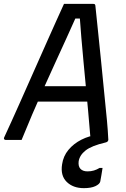

<svg xmlns="http://www.w3.org/2000/svg" viewBox="-36 -726 656 996"><path d="M145 -279H370Q380 -279 391.5 -279Q403 -279 414 -279L438 -290L442 -244L445 -199H139Q135 -199 133 -200.5Q131 -202 130.5 -205Q130 -208 130 -210ZM76 0Q56 0 35.5 0Q15 0 -5 0Q-10 0 -12.5 -2Q-15 -4 -15.5 -7Q-16 -10 -14 -14Q3 -51 24 -97Q45 -143 68 -195Q91 -247 115.5 -302Q140 -357 164.5 -412.5Q189 -468 212.5 -520.5Q236 -573 257 -620Q278 -667 296 -706Q335 -706 373 -706Q411 -706 447 -706Q452 -706 454 -705Q456 -704 457.5 -701Q459 -698 459 -694Q466 -626 473.5 -554Q481 -482 488.5 -407.5Q496 -333 503.5 -256Q511 -179 519 -99Q521 -75 523 -50Q525 -25 526 0Q506 0 486 0Q466 0 448 0Q443 0 439.5 -1.5Q436 -3 434.5 -8.5Q433 -14 432 -24Q427 -87 421 -152Q415 -217 409 -281Q403 -345 397 -408Q391 -471 386 -531Q381 -591 377 -647L398 -630H334L362 -646Q338 -592 310 -530.5Q282 -469 251.5 -402.5Q221 -336 190.5 -268Q160 -200 131 -132Q102 -64 76 0ZM473 -27Q484 -28 495 -22.5Q506 -17 526 0Q525 4 522.5 7.5Q520 11 512 13Q439 30 408 54.5Q377 79 372 111Q369 137 381.5 150Q394 163 418 163Q436 163 451 158.5Q466 154 481 145H496Q495 152 493.5 161Q492 170 490 182.5Q488 195 484 216Q481 229 459 239.5Q437 250 399 250Q343 250 310 217.5Q277 185 286 127Q292 84 319 51.5Q346 19 386.5 -1.5Q427 -22 473 -27Z"/></svg>

Font: Rec Mono Linear
Style: Italic
Weight: 400
Italic angle: -10°
Monospace: yes
Version: Version 1.085; ttfautohint (v1.8.4.7-5d5b)